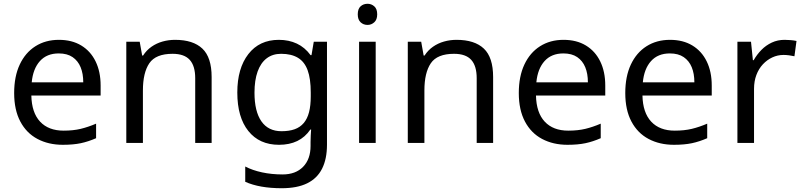

<svg xmlns="http://www.w3.org/2000/svg" viewBox="-20 -757 4254 1017"><path d="M292 -546Q361 -546 410.5 -516Q460 -486 486.5 -431.5Q513 -377 513 -304V-251H146Q148 -160 192.5 -112.5Q237 -65 317 -65Q368 -65 407.5 -74.5Q447 -84 489 -102V-25Q448 -7 408 1.5Q368 10 313 10Q237 10 178.5 -21Q120 -52 87.5 -113.5Q55 -175 55 -264Q55 -352 84.5 -415Q114 -478 167.5 -512Q221 -546 292 -546ZM291 -474Q228 -474 191.5 -433.5Q155 -393 148 -321H421Q421 -367 407 -401Q393 -435 364.5 -454.5Q336 -474 291 -474Z M907 -546Q1003 -546 1052 -499.5Q1101 -453 1101 -349V0H1014V-343Q1014 -408 985 -440Q956 -472 894 -472Q805 -472 771 -422Q737 -372 737 -278V0H649V-536H720L733 -463H738Q756 -491 782.5 -509.5Q809 -528 841 -537Q873 -546 907 -546Z M1457 -546Q1510 -546 1552.5 -526Q1595 -506 1625 -465H1630L1642 -536H1712V9Q1712 85 1686 136.5Q1660 188 1607 214Q1554 240 1472 240Q1414 240 1365.5 231.5Q1317 223 1279 206V125Q1317 145 1368 156Q1419 167 1477 167Q1546 167 1585.5 126.5Q1625 86 1625 16V-5Q1625 -17 1626 -39.5Q1627 -62 1628 -71H1624Q1596 -30 1554.5 -10Q1513 10 1458 10Q1354 10 1295.5 -63Q1237 -136 1237 -267Q1237 -395 1295.5 -470.5Q1354 -546 1457 -546ZM1469 -472Q1424 -472 1392.5 -448Q1361 -424 1344.5 -378Q1328 -332 1328 -266Q1328 -167 1364.5 -114.5Q1401 -62 1471 -62Q1512 -62 1541 -72.5Q1570 -83 1589 -105.5Q1608 -128 1617 -163Q1626 -198 1626 -246V-267Q1626 -340 1609.5 -385Q1593 -430 1558 -451Q1523 -472 1469 -472Z M1970 -536V0H1882V-536ZM1927 -737Q1947 -737 1962.5 -723.5Q1978 -710 1978 -681Q1978 -653 1962.5 -639Q1947 -625 1927 -625Q1905 -625 1890 -639Q1875 -653 1875 -681Q1875 -710 1890 -723.5Q1905 -737 1927 -737Z M2398 -546Q2494 -546 2543 -499.5Q2592 -453 2592 -349V0H2505V-343Q2505 -408 2476 -440Q2447 -472 2385 -472Q2296 -472 2262 -422Q2228 -372 2228 -278V0H2140V-536H2211L2224 -463H2229Q2247 -491 2273.5 -509.5Q2300 -528 2332 -537Q2364 -546 2398 -546Z M2965 -546Q3034 -546 3083.5 -516Q3133 -486 3159.5 -431.5Q3186 -377 3186 -304V-251H2819Q2821 -160 2865.5 -112.5Q2910 -65 2990 -65Q3041 -65 3080.5 -74.5Q3120 -84 3162 -102V-25Q3121 -7 3081 1.5Q3041 10 2986 10Q2910 10 2851.5 -21Q2793 -52 2760.5 -113.5Q2728 -175 2728 -264Q2728 -352 2757.5 -415Q2787 -478 2840.5 -512Q2894 -546 2965 -546ZM2964 -474Q2901 -474 2864.5 -433.5Q2828 -393 2821 -321H3094Q3094 -367 3080 -401Q3066 -435 3037.5 -454.5Q3009 -474 2964 -474Z M3529 -546Q3598 -546 3647.5 -516Q3697 -486 3723.5 -431.5Q3750 -377 3750 -304V-251H3383Q3385 -160 3429.5 -112.5Q3474 -65 3554 -65Q3605 -65 3644.5 -74.5Q3684 -84 3726 -102V-25Q3685 -7 3645 1.5Q3605 10 3550 10Q3474 10 3415.5 -21Q3357 -52 3324.5 -113.5Q3292 -175 3292 -264Q3292 -352 3321.5 -415Q3351 -478 3404.5 -512Q3458 -546 3529 -546ZM3528 -474Q3465 -474 3428.5 -433.5Q3392 -393 3385 -321H3658Q3658 -367 3644 -401Q3630 -435 3601.5 -454.5Q3573 -474 3528 -474Z M4136 -546Q4151 -546 4168.5 -544.5Q4186 -543 4199 -540L4188 -459Q4175 -462 4159.5 -464Q4144 -466 4130 -466Q4099 -466 4071 -453Q4043 -440 4021 -416.5Q3999 -393 3986.5 -360Q3974 -327 3974 -286V0H3886V-536H3958L3968 -438H3972Q3989 -468 4013 -492.5Q4037 -517 4068 -531.5Q4099 -546 4136 -546Z"/></svg>

Font: utamil05
Style: Book
Weight: 400
Designer: Jelle Bosma - Monotype Design Team
Foundry: Monotype Imaging Inc.
Version: Version 2.003